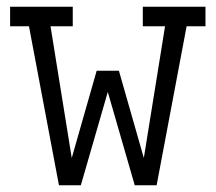

<svg xmlns="http://www.w3.org/2000/svg" viewBox="-20 -550 640 570"><path d="M155 0 66 -472H10V-530H196V-472H130L193 -81L267 -340H333L407 -81L470 -472H404V-530H590V-472H534L445 0H380L300 -277L220 0Z"/></svg>

Font: Iosevka Slab Light Extended
Style: Regular
Weight: 300
Width: 7
Monospace: yes
Designer: Belleve Invis
Foundry: Belleve Invis
Version: Version 11.1.0; ttfautohint (v1.8.3)